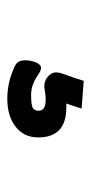

<svg xmlns="http://www.w3.org/2000/svg" viewBox="122 -192 255 540"><g transform="rotate(90 250.0 78.5)"><path d="M162 163Q149 155 149 136Q149 120 155 105.5Q161 91 171 91Q178 91 191 100Q218 119 246 119Q274 119 282.5 114.5Q291 110 291 98Q291 78 260 78Q247 78 224 82Q206 82 194.5 71.5Q183 61 183 49Q183 40 189 24Q197 2 207 -29L285 -23L271 19H270Q270 20 282 20Q366 20 366 99Q366 139 336 162.5Q306 186 257 186Q208 186 162 163Z"/></g></svg>

Font: LXGW WenKai Lite
Style: Bold
Weight: 700
Designer: LXGW / Fontworks Inc.
Foundry: LXGW / Fontworks Inc.
Version: Version 1.330;April 28, 2024